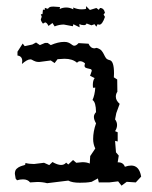

<svg xmlns="http://www.w3.org/2000/svg" viewBox="-20 -582 484 611"><path d="M261.7 -442.9Q268.1 -428.2 280.8 -428.2L287.6 -429.7Q298.8 -426.3 303.5 -420.4Q308.1 -414.6 310.8 -408.7Q313.5 -402.8 316.9 -397.7Q320.3 -392.6 329.1 -390.6Q342.8 -387.7 342.8 -348.6L342.3 -335.9L353 -329.1L353.5 -290Q348.6 -283.2 348.6 -274.4Q348.6 -262.2 360.8 -251.5L350.1 -222.2L346.2 -202.1Q352.5 -193.8 352.5 -184.1Q352.5 -174.3 346.2 -164.6L354.5 -161.1V-131.8L346.2 -133.8L349.1 -97.2L357.9 -86.9L354.5 -65.4H356.4Q372.1 -65.4 377.4 -51.3Q388.2 -55.2 397.5 -55.2Q423.3 -55.2 429.2 -20L412.1 -1.5L383.3 -3.4L366.7 8.8L356 -4.9L327.6 -1.5H294.4L291.5 -14.2L271.5 -3.4Q261.7 -1.5 252.2 -1Q242.7 -0.5 233.9 -0.5Q209.5 -0.5 197.3 -7.3L129.9 1Q115.7 -2.9 99.1 -2.9L75.7 -1.5Q68.4 -11.2 53.2 -11.2Q43 -11.2 34.2 -8.3L29.8 -13.7L27.3 -28.8Q27.3 -39.6 32.7 -44.7Q38.1 -49.8 44.2 -52.2Q50.3 -54.7 55.7 -55.9Q61 -57.1 61 -61L60.5 -63.5Q72.3 -60.1 88.4 -60.1L120.1 -64L136.7 -56.6L147 -66.4Q163.1 -57.1 174.3 -57.1Q184.6 -57.1 190.4 -64.5L197.3 -58.6L212.4 -72.8L222.7 -64L242.2 -65.9Q256.3 -65.9 265.6 -61.5L267.1 -85.4L283.2 -109.4Q276.4 -123.5 276.4 -139.6Q276.4 -163.6 285.6 -189.5Q278.8 -201.2 278.8 -210Q278.8 -217.8 285.6 -225.1Q285.2 -257.3 274.4 -263.7Q281.7 -279.8 283.2 -303.2L275.9 -302.7L275.4 -311.5Q275.4 -326.2 281.2 -333.5L266.6 -340.8L272 -356.4Q272 -360.8 268.3 -362.1Q264.6 -363.3 260.5 -364Q256.3 -364.7 252.7 -366.5Q249 -368.2 249 -373.5L250.5 -380.4Q242.7 -387.2 234.9 -387.2Q229.5 -387.2 225.1 -382.3Q210.9 -395 185.1 -395L163.1 -393.6L153.8 -381.3L141.6 -389.6L105 -384.8Q98.1 -384.8 94.2 -386Q90.3 -387.2 87.4 -388.7Q84.5 -390.1 82 -391.6Q79.6 -393.1 76.7 -393.1Q66.4 -393.1 49.8 -378.4L50.8 -387.7Q50.8 -403.3 35.6 -405.3V-417.5L52.2 -443.4L58.6 -435.1L83 -440.4L94.7 -446.8L106.9 -438.5L123 -445.3H131.8L141.6 -438.5Q165 -448.7 184.1 -448.7Q191.9 -448.7 196.8 -446.8Q201.7 -444.8 204.8 -442.6Q208 -440.4 210.7 -438.5Q213.4 -436.5 216.3 -436.5Q222.7 -436.5 230 -444.8ZM116.7 -551.3 122.6 -550.8V-557.1L130.9 -554.2Q132.8 -554.2 133.5 -555.2Q134.3 -556.2 135.7 -557.6Q137.2 -559.1 140.4 -560.1Q143.6 -561 150.4 -561L170.9 -559.6L169.9 -553.2Q179.2 -558.1 190.9 -558.1Q202.1 -558.1 213.4 -552.2L212.9 -558.1Q226.6 -552.2 239.7 -552.2Q250.5 -552.2 253.9 -554.2V-562.5L266.1 -550.3L286.6 -556.6L294.4 -550.8L298.3 -556.6Q310.5 -556.6 314 -541.5L309.6 -535.6L314 -528.3Q305.7 -503.4 295.9 -503.4L290.5 -504.9L286.6 -497.1L280.8 -504.9L271 -501.5L255.4 -507.3Q253.9 -502 247.1 -502Q238.8 -502 232.4 -505.4L233.4 -495.1L213.4 -504.9L211.9 -498.5L183.1 -503.9Q168.5 -503.9 153.8 -498L147 -508.8L134.3 -499.5Q128.9 -510.7 123.5 -510.7L116.7 -506.8Q109.9 -515.1 109.9 -520.5L112.8 -528.8L109.9 -536.6L115.2 -537.1Z"/></svg>

Font: Truetypewriter PolyglOTT
Style: Regular
Weight: 400
Designer: Sergey Beatoff a.k.a. Sam_T
Version: Version 3.76